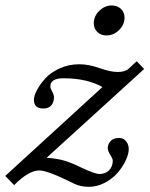

<svg xmlns="http://www.w3.org/2000/svg" viewBox="-66 -683 558 716"><path d="M331.1 -550.8Q310.5 -550.8 297.1 -563.7Q283.7 -576.7 283.7 -596.2Q283.7 -622.6 304.2 -642.6Q324.7 -662.6 350.6 -662.6Q371.6 -662.6 385 -649.9Q398.4 -637.2 398.4 -617.2Q398.4 -590.8 377.9 -570.8Q357.4 -550.8 331.1 -550.8ZM414.1 -126.5Q414.1 -108.4 402.8 -84.5Q391.6 -60.5 372.6 -38.6Q353.5 -16.6 325 -1.5Q296.4 13.7 265.6 13.7Q234.4 13.7 210.4 2Q111.8 -47.4 80.6 -47.4Q41 -47.4 -13.2 7.3L-46.4 -26.9L315.9 -358.4Q258.3 -391.1 170.4 -391.1Q121.6 -391.1 121.6 -359.9Q121.6 -354.5 128.4 -341.8Q135.3 -329.1 135.3 -319.8Q135.3 -301.8 125.2 -290Q115.2 -278.3 95.7 -278.3Q60.5 -278.3 60.5 -311Q60.5 -325.2 71.5 -346.4Q82.5 -367.7 102.3 -389.9Q122.1 -412.1 156 -427.7Q189.9 -443.4 230 -443.4Q264.6 -443.4 306.2 -428.7Q345.7 -414.6 373 -414.6Q400.9 -414.6 414.1 -427.2L443.8 -454.6L471.7 -425.8L107.9 -94.7Q147.5 -91.8 173.6 -84Q199.7 -76.2 232.9 -60.1Q287.1 -34.2 304.7 -34.2Q327.1 -34.2 340.8 -47.9Q354.5 -61.5 354.5 -84Q354.5 -91.3 345.2 -105.7Q335.9 -120.1 335.9 -130.9Q335.9 -145 346.2 -156.7Q356.4 -168.5 378.4 -168.5Q394.5 -168.5 404.3 -156.2Q414.1 -144 414.1 -126.5Z"/></svg>

Font: Elstob
Style: Italic
Weight: 400
Italic angle: -20°
Designer: Peter S. Baker
Version: Version 1.015